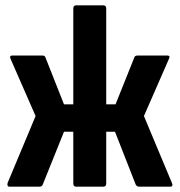

<svg xmlns="http://www.w3.org/2000/svg" viewBox="-20 -703 676 723"><path d="M16 0Q10 0 8.5 -4.5Q7 -9 9 -15L114 -266L20 -481Q14 -494 27 -494H139Q149 -494 151 -487L221 -310H256V-671Q256 -683 267 -683H369Q380 -683 380 -671V-310H415L486 -487Q488 -494 499 -494H609Q623 -494 616 -481L522 -266L627 -15Q634 0 620 0H504Q500 0 496.5 -2Q493 -4 491 -8L413 -207H380V-12Q380 0 369 0H267Q256 0 256 -12V-207H221L141 -8Q138 0 128 0Z"/></svg>

Font: Sofia Sans Condensed ExtraBold
Style: Regular
Weight: 800
Designer: Botio Nikoltchev, Ani Petrova
Foundry: lettersoup
Version: Version 4.101